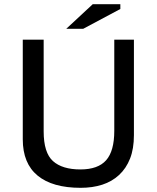

<svg xmlns="http://www.w3.org/2000/svg" viewBox="-20 -890 750 919"><path d="M527 -700H621V-243Q621 -178 602.5 -131Q584 -84 550 -52.5Q516 -21 469.5 -6Q423 9 366 9Q231 9 160 -49.5Q89 -108 89 -223V-700H189V-261Q189 -159 233.5 -119Q278 -79 365 -79Q449 -79 488 -123Q527 -167 527 -264ZM424 -870H556V-847L378 -752H297Z"/></svg>

Font: PT Sans Caption
Style: Regular
Weight: 400
Designer: A.Korolkova, O.Umpeleva, V.Yefimov
Foundry: ParaType Ltd
Version: Version 2.004W OFL